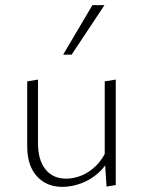

<svg xmlns="http://www.w3.org/2000/svg" viewBox="-20 -724 556 748"><path d="M223 4Q161 4 123.5 -37.5Q86 -79 86 -154V-407L128 -414V-166Q128 -101 157 -64.5Q186 -28 238 -28Q267 -28 297 -40Q327 -52 354 -78Q381 -104 398 -146L416 -127Q397 -81 365 -52Q333 -23 295.5 -9.5Q258 4 223 4ZM395 3 388 -108V-407L431 -414V-3ZM226 -511 340 -704H387L259 -511Z"/></svg>

Font: Ysabeau Office ExtraLight
Style: Regular
Weight: 250
Designer: Christian Thalmann (Catharsis Fonts)
Version: Version 2.001;gftools[0.9.30]; featfreeze: tnum,lnum,ss02